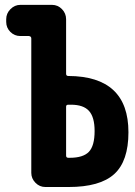

<svg xmlns="http://www.w3.org/2000/svg" viewBox="-20 -750 540 770"><path d="M259.8 -117.2Q313.5 -117.2 336.4 -141.1Q359.4 -165 359.4 -224.6Q359.4 -280.3 336.9 -305.2Q314.5 -330.1 264.6 -330.1H253.9Q245.1 -330.1 245.1 -322.3V-126Q245.1 -117.2 253.9 -117.2ZM253.9 -445.3Q495.1 -444.3 495.1 -219.7Q495.1 -103.5 438 -51.8Q380.9 0 254.9 0H162.1Q138.7 0 122.1 -17.1Q105.5 -34.2 105.5 -56.6V-595.7Q105.5 -604.5 95.7 -605.5H61.5Q38.1 -605.5 21.5 -622.1Q4.9 -638.7 4.9 -662.1V-672.9Q4.9 -696.3 22 -713.4Q39.1 -730.5 61.5 -730.5H188.5Q211.9 -730.5 228.5 -713.4Q245.1 -696.3 245.1 -672.9V-454.1Q245.1 -445.3 253.9 -445.3Z"/></svg>

Font: Rounded Mgen+ 2m bold
Style: Bold
Weight: 700
Designer: [Source Han Sans]
Ryoko NISHIZUKA  (kana & ideographs); Paul D. Hunt (Latin, Greek & Cyrillic); Wenlong ZHANG  (bopomofo
Version: Version 1.059.20150602